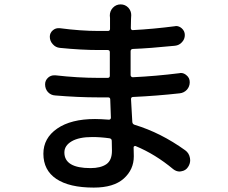

<svg xmlns="http://www.w3.org/2000/svg" viewBox="-20 -811 1040 875"><path d="M490.2 -124Q490.2 -151.4 489.3 -168.9Q489.3 -178.7 479.5 -180.7Q438.5 -186.5 400.4 -186.5Q339.8 -186.5 306.6 -167Q273.4 -147.5 273.4 -116.2Q273.4 -44.9 392.6 -44.9Q438.5 -44.9 464.4 -62.5Q490.2 -80.1 490.2 -124ZM824.2 -126Q841.8 -113.3 845.7 -90.8Q846.7 -85.9 846.7 -81.1Q846.7 -64.5 836.9 -49.8Q826.2 -33.2 805.7 -30.3Q802.7 -29.3 798.8 -29.3Q783.2 -29.3 769.5 -40Q687.5 -108.4 597.7 -145.5Q594.7 -146.5 591.8 -144.5Q588.9 -142.6 588.9 -139.6Q588.9 -132.8 589.4 -118.7Q589.8 -104.5 589.8 -98.6Q589.8 -38.1 543.9 2.9Q498 43.9 407.2 43.9Q295.9 43.9 236.8 4.4Q177.7 -35.2 177.7 -110.4Q177.7 -181.6 240.7 -225.1Q303.7 -268.6 413.1 -268.6Q437.5 -268.6 476.6 -265.6Q480.5 -265.6 482.9 -268.1Q485.4 -270.5 485.4 -274.4Q485.4 -289.1 483.9 -316.4Q482.4 -343.8 482.4 -357.4Q482.4 -367.2 472.7 -367.2H427.7Q335.9 -367.2 231.4 -376Q211.9 -377 198.2 -391.6Q185.5 -406.2 185.5 -426.8Q185.5 -445.3 200.2 -458Q211.9 -467.8 227.5 -467.8Q229.5 -467.8 232.4 -467.8Q335 -456.1 428.7 -456.1H470.7Q480.5 -456.1 480.5 -465.8V-573.2Q480.5 -583 470.7 -583H430.7Q350.6 -583 252.9 -592.8Q233.4 -594.7 220.7 -609.4Q207 -624 207 -643.6Q207 -661.1 220.7 -672.9Q232.4 -682.6 246.1 -682.6Q249 -682.6 252 -682.6Q347.7 -669.9 429.7 -669.9H471.7Q481.4 -669.9 481.4 -679.7V-728.5L480.5 -740.2Q480.5 -760.7 494.1 -775.4Q508.8 -791 529.8 -791Q550.8 -791 565.4 -775.4Q578.1 -760.7 578.1 -742.2L577.1 -723.6Q576.2 -712.9 576.2 -682.6Q576.2 -678.7 579.1 -675.8Q582 -672.9 585.9 -673.8Q677.7 -678.7 776.4 -691.4Q779.3 -692.4 782.2 -692.4Q795.9 -692.4 807.6 -682.6Q822.3 -669.9 822.3 -651.4Q822.3 -632.8 809.6 -619.1Q796.9 -604.5 777.3 -602.5Q661.1 -590.8 585 -587.9Q575.2 -586.9 575.2 -577.1V-468.8Q575.2 -464.8 578.1 -461.9Q581.1 -459 585 -459Q689.5 -463.9 797.9 -477.5Q800.8 -478.5 803.7 -478.5Q818.4 -478.5 830.1 -467.8Q844.7 -456.1 844.7 -436.5Q844.7 -417 832 -402.3Q818.4 -387.7 798.8 -385.7Q693.4 -374 586.9 -369.1Q577.1 -369.1 577.1 -359.4Q581.1 -289.1 583 -254.9Q584 -245.1 593.8 -242.2Q712.9 -206.1 824.2 -126Z"/></svg>

Font: Gen Jyuu GothicX Medium
Style: Regular
Weight: 500
Designer: Ryoko NISHIZUKA (kana &amp; ideographs); Paul D. Hunt (Latin, Greek &amp; Cyrillic); Wenlong ZHANG (bopomofo); Sandoll C
Version: Version 1.058.20140828